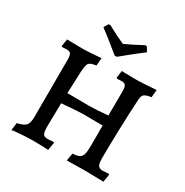

<svg xmlns="http://www.w3.org/2000/svg" viewBox="-192 -1007 1136 1176"><g transform="rotate(30 375.5 -419.5)"><path d="M56 -43Q101 -52 116 -69.5Q131 -87 131 -129L132 -533Q132 -565 124.5 -576Q117 -587 95 -587L63 -585L59 -591L67 -641L128 -640Q148 -639 181 -639Q211 -639 307 -647L303 -593Q274 -588 262 -581.5Q250 -575 245.5 -560Q241 -545 239 -511L233 -357L384 -356Q440 -356 519 -364L520 -533Q520 -565 512.5 -576Q505 -587 483 -587Q469 -587 451 -585L447 -591L454 -641L482 -640L565 -639Q595 -639 697 -647L692 -593Q655 -588 642.5 -577Q630 -566 629 -537Q623 -438 619.5 -316Q616 -194 616 -120Q616 -81 625 -67Q634 -53 659 -53Q670 -53 700 -56L704 -51L695 3Q682 3 674 2Q602 0 562 0L436 2L445 -52Q476 -53 491.5 -61Q507 -69 513 -89.5Q519 -110 519 -152V-293L386 -294Q363 -294 321 -291Q279 -288 231 -284L228 -121Q228 -80 236 -66.5Q244 -53 269 -53Q278 -53 311 -56L314 -51L305 3Q289 2 260 1Q231 0 204 0Q163 0 112 3.5Q61 7 49 11ZM222 -817 240 -848 252 -850Q323 -811 376 -788Q422 -808 500 -850L512 -848L530 -817Q487 -785 442 -748.5Q397 -712 384 -701H368Q355 -712 310 -748.5Q265 -785 222 -817Z"/></g></svg>

Font: Alegreya Medium
Style: Regular
Weight: 500
Designer: Juan Pablo del Peral
Foundry: Huerta Tipografica
Version: Version 2.007; ttfautohint (v1.6)